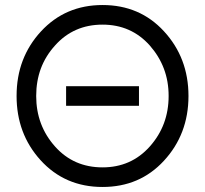

<svg xmlns="http://www.w3.org/2000/svg" viewBox="-20 -732 815 764"><path d="M388 -712Q240 -712 143 -607Q95 -555 70.5 -491Q46 -427 46 -350Q46 -200 141 -95Q238 12 388 12Q536 12 632 -92Q730 -198 730 -350Q730 -502 632 -608Q536 -712 388 -712ZM388 -634Q502 -634 576 -551Q613 -509 632 -459Q651 -409 651 -350Q651 -233 576 -149Q502 -66 388 -66Q273 -66 199 -149Q124 -233 124 -350Q124 -409 142.5 -459Q161 -509 199 -551Q273 -634 388 -634ZM243 -311H533V-389H243Z"/></svg>

Font: Unageo
Style: Regular
Weight: 400
Designer: Richard Sepsi
Foundry: Richard Sepsi
Version: Version 2.000